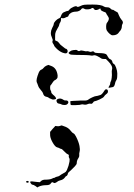

<svg xmlns="http://www.w3.org/2000/svg" viewBox="-20 -462 587 843"><path d="M97 333Q101 331 105 334Q108 336 105.5 338.5Q103 341 99 340Q95 339 94.5 337Q94 335 97 333ZM252 89Q271 95 278.5 100.5Q286 106 291.5 113.5Q297 121 302.5 123.5Q308 126 314 138Q326 162 329 179Q332 194 329.5 203.5Q327 213 328 218.5Q329 224 325 231Q317 242 317 254Q317 260 308.5 268.5Q300 277 294 283Q288 289 283 293Q278 297 278 300Q278 303 275.5 307Q273 311 271 311Q269 311 265 317Q258 327 244 330Q236 332 232 335.5Q228 339 222.5 341Q217 343 215 340Q208 335 203.5 343Q199 351 183 351Q163 351 149 358L144 361L136 355Q127 349 123 349Q119 349 115.5 343.5Q112 338 112 337Q112 335 117 334.5Q122 334 125 335Q130 336 143 337L155 338L161 332Q168 327 175 327Q200 327 209 322Q214 319 217 319Q220 319 222 317Q224 315 231.5 313.5Q239 312 243 308.5Q247 305 258 299Q266 295 268.5 292.5Q271 290 274 284Q282 266 285 248Q287 237 284 232Q281 227 282 224Q284 217 277 215Q273 214 262.5 203Q252 192 249.5 192Q247 192 241.5 189Q236 186 231 185Q222 183 210.5 162.5Q199 142 200 127V117L211 104L223 91L231 92Q239 93 244.5 90.5Q250 88 252 89ZM235 -28Q247 -32 258 -24Q264 -20 268.5 -21Q273 -22 277 -19Q281 -16 280 -11Q276 -1 264 -1Q254 -1 250 -3.5Q246 -6 239 -7Q232 -8 230 -13Q224 -24 235 -28ZM439 -65Q442 -70 446 -70Q454 -70 454 -60Q454 -54 447 -49Q440 -44 437 -38.5Q434 -33 417.5 -25.5Q401 -18 396 -17.5Q391 -17 388 -11Q383 -4 376 -7Q372 -8 364 -4.5Q356 -1 348 -3Q340 -5 336 -3Q333 -1 312.5 -0.5Q292 0 291 -1Q290 -2 289 -10V-18L301 -19Q313 -19 323.5 -20Q334 -21 348 -20.5Q362 -20 367.5 -24.5Q373 -29 385 -34.5Q397 -40 401 -40Q406 -40 421 -45Q428 -47 439 -65ZM206 -172Q229 -163 233 -131Q234 -122 230 -117Q226 -112 221 -110Q216 -108 210.5 -99Q205 -90 202.5 -88Q200 -86 200 -77Q200 -68 202.5 -65Q205 -62 205 -57.5Q205 -53 213 -46Q226 -36 226 -29Q226 -27 219 -25.5Q212 -24 208 -26Q203 -29 201 -29Q199 -29 194.5 -32.5Q190 -36 184 -37Q172 -39 169 -52Q168 -57 159 -67Q150 -77 147.5 -85.5Q145 -94 144 -95Q143 -96 141 -102Q138 -113 150 -143Q155 -154 161 -156Q167 -158 171.5 -164Q176 -170 183.5 -173.5Q191 -177 192.5 -177Q194 -177 206 -172ZM382 -235Q390 -239 394 -233Q397 -229 412 -229Q437 -229 446 -224Q449 -222 453.5 -213Q458 -204 464 -202Q472 -199 474 -188Q475 -184 480 -181Q485 -179 490 -164.5Q495 -150 495 -139Q495 -132 494.5 -123Q494 -114 490 -108.5Q486 -103 485 -95Q482 -79 472 -79Q466 -78 461 -77Q457 -76 456.5 -77.5Q456 -79 460 -85Q464 -91 464 -96Q464 -101 466.5 -104.5Q469 -108 470.5 -121Q472 -134 471 -142Q470 -150 472 -157.5Q474 -165 469.5 -174Q465 -183 455 -193L445 -203H436Q427 -203 423.5 -206Q420 -209 408.5 -215Q397 -221 391 -219Q385 -217 381 -218Q369 -221 312 -221Q290 -221 285.5 -224.5Q281 -228 281 -229.5Q281 -231 287 -236Q293 -241 302 -242Q311 -243 314 -243Q317 -243 321.5 -239.5Q326 -236 331 -239Q336 -242 346 -239Q356 -236 361 -237Q366 -238 371.5 -235.5Q377 -233 382 -235ZM387 -442Q425 -442 437 -433Q441 -430 450.5 -430Q460 -430 465 -424.5Q470 -419 474 -419Q478 -419 480 -417Q482 -415 490 -411Q496 -408 497.5 -406Q499 -404 502 -395Q507 -383 513 -376Q523 -366 518 -357Q515 -353 515 -347Q515 -336 508 -327Q503 -322 500 -317Q492 -307 474 -307Q469 -307 461.5 -313.5Q454 -320 449 -328Q445 -337 446 -348Q447 -359 449 -361Q458 -372 458 -381Q458 -385 452 -393.5Q446 -402 446 -404Q446 -406 442 -408Q422 -415 422 -420Q422 -428 415 -422Q410 -419 403.5 -418Q397 -417 394 -421Q388 -431 381 -425Q378 -422 367 -421Q356 -420 351 -423Q342 -429 337 -422Q335 -418 328 -414.5Q321 -411 315 -411Q297 -411 287 -402Q282 -398 281 -393.5Q280 -389 275.5 -388Q271 -387 265.5 -384Q260 -381 254 -382L248 -383V-376Q248 -369 244 -363Q240 -357 240 -353Q240 -349 233 -338Q227 -328 225.5 -324Q224 -320 223 -316Q222 -312 222 -302V-285L228 -282Q235 -280 239.5 -273Q244 -266 250.5 -261.5Q257 -257 262 -252.5Q267 -248 269 -248Q272 -248 274.5 -244.5Q277 -241 277 -238Q277 -222 254 -231Q240 -237 228 -249Q218 -259 218 -261Q218 -263 214 -269Q208 -277 211 -283Q213 -286 208 -297Q198 -317 209 -339Q216 -352 216 -356Q216 -362 223.5 -370Q231 -378 238 -381Q245 -383 247 -390Q252 -405 260 -408Q265 -410 269.5 -412Q274 -414 277.5 -414Q281 -414 285 -420Q291 -427 303 -432Q315 -437 318 -433Q320 -429 334 -436Q342 -440 350 -441Q358 -442 387 -442Z"/></svg>

Font: TT2020 Style D
Style: Italic
Weight: 400
Italic angle: -15°
Version: Version 0.2.000